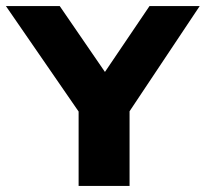

<svg xmlns="http://www.w3.org/2000/svg" viewBox="-42 -615 681 635"><path d="M218 0V-309.5L251.5 -197.5L-22.5 -595H155.5L329.5 -341.5H281L452.5 -595H618.5L353.5 -197.5L386.5 -307.5V0Z"/></svg>

Font: Encode Sans SC SemiExpanded
Style: Bold
Weight: 700
Width: 6
Designer: Multiple Designers
Foundry: Impallari Type
Version: Version 3.002